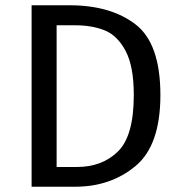

<svg xmlns="http://www.w3.org/2000/svg" viewBox="-20 -709 684 729"><path d="M589 -348Q589 -157 494.5 -78.5Q400 0 265 0H100V-689H244Q400 -689 494.5 -616.5Q589 -544 589 -348ZM195 -613V-75H272Q368 -75 428 -134Q488 -193 488 -348Q488 -457 457 -515.5Q426 -574 378 -593.5Q330 -613 265 -613Z"/></svg>

Font: Fira GO
Style: Regular
Weight: 400
Designer: Carrois Corporate
Foundry: Carrois Corporate GbR
Version: Version 0.300